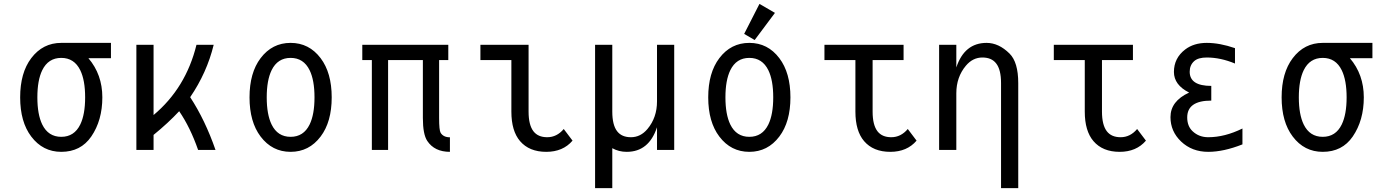

<svg xmlns="http://www.w3.org/2000/svg" viewBox="-20 -766 7071 981"><path d="M293 9.8Q198.7 9.8 139.6 -68.4Q83 -143.1 83 -268.6Q83 -394 139.6 -468.8Q198.7 -546.9 293 -546.9H546.9V-468.8H431.6Q502.9 -385.3 502.9 -268.6Q502.9 -150.9 446.3 -68.4Q392.6 9.8 293 9.8ZM390.1 -129.9Q415 -181.2 415 -268.6Q415 -356 390.1 -407.2Q359.4 -470.2 293 -470.2Q226.6 -470.2 195.8 -407.2Q170.9 -356 170.9 -268.6Q170.9 -181.2 195.8 -129.9Q226.6 -66.9 293 -66.9Q359.4 -66.9 390.1 -129.9Z M676.8 0V-537.1H764.6V-178.2Q929.7 -316.4 983.9 -537.1H1071.8Q1037.1 -394.5 951.7 -269.5Q1028.3 -152.3 1081.1 0H992.2Q952.1 -115.2 895.5 -197.8Q839.4 -137.7 764.6 -76.7V0Z M1562 -129.9Q1586.9 -181.2 1586.9 -268.6Q1586.9 -356 1562 -407.2Q1531.2 -470.2 1464.8 -470.2Q1398.4 -470.2 1367.7 -407.2Q1342.8 -356 1342.8 -268.6Q1342.8 -181.2 1367.7 -129.9Q1398.4 -66.9 1464.8 -66.9Q1531.2 -66.9 1562 -129.9ZM1311.5 -68.4Q1254.9 -143.1 1254.9 -268.6Q1254.9 -394 1311.5 -468.8Q1370.6 -546.9 1464.8 -546.9Q1559.1 -546.9 1618.2 -468.8Q1674.8 -394 1674.8 -268.6Q1674.8 -143.1 1618.2 -68.4Q1559.1 9.8 1464.8 9.8Q1370.6 9.8 1311.5 -68.4Z M1879.9 0V-459H1831.1V-537.1H2270.5V-459H2223.6V-163.1Q2223.6 -100.1 2231.4 -87.4Q2245.6 -64.5 2278.8 -64.5V9.8Q2200.2 9.8 2163.1 -45.9Q2140.6 -79.6 2140.6 -163.1V-459H1962.9V0Z M2905.3 -47.4Q2856.4 9.8 2771 9.8Q2684.1 9.8 2637.2 -44.9Q2592.8 -96.7 2592.8 -195.8V-459H2434.6V-537.1H2680.7V-195.8Q2680.7 -127.4 2705.6 -95.2Q2729 -64.9 2775.9 -64.9Q2825.2 -64.9 2860.4 -106.9Z M3424.8 0H3336.9V-115.7Q3295.4 9.8 3182.1 9.8Q3141.6 9.8 3108.4 -8.8V195.3H3020.5V-537.1H3108.4V-195.8Q3108.4 -127 3133.3 -95.2Q3156.7 -64.9 3203.6 -64.9Q3252.9 -64.9 3288.1 -106.9Q3336.9 -165 3336.9 -248V-537.1H3424.8Z M3905.8 -129.9Q3930.7 -181.2 3930.7 -268.6Q3930.7 -356 3905.8 -407.2Q3875 -470.2 3808.6 -470.2Q3742.2 -470.2 3711.4 -407.2Q3686.5 -356 3686.5 -268.6Q3686.5 -181.2 3711.4 -129.9Q3742.2 -66.9 3808.6 -66.9Q3875 -66.9 3905.8 -129.9ZM3655.3 -68.4Q3598.6 -143.1 3598.6 -268.6Q3598.6 -394 3655.3 -468.8Q3714.4 -546.9 3808.6 -546.9Q3902.8 -546.9 3961.9 -468.8Q4018.6 -394 4018.6 -268.6Q4018.6 -143.1 3961.9 -68.4Q3902.8 9.8 3808.6 9.8Q3714.4 9.8 3655.3 -68.4ZM3860.4 -746.1 3939.5 -700.2 3835.9 -561.5 3782.2 -592.8Z M4663.1 -47.4Q4614.3 9.8 4528.8 9.8Q4441.9 9.8 4395 -44.9Q4350.6 -96.7 4350.6 -195.8V-459H4192.4V-537.1H4596.7V-459H4438.5V-195.8Q4438.5 -127.4 4463.4 -95.2Q4486.8 -64.9 4533.7 -64.9Q4583 -64.9 4618.2 -106.9Z M4778.3 0V-537.1H4866.2V-421.4Q4907.7 -546.9 5021 -546.9Q5083 -546.9 5138.2 -492.2Q5182.6 -448.2 5182.6 -341.3V195.3H5094.7V-341.3Q5094.7 -410.2 5069.8 -441.9Q5046.4 -472.2 4999.5 -472.2Q4950.2 -472.2 4915 -430.2Q4866.2 -372.1 4866.2 -289.1V0Z M5835 -47.4Q5786.1 9.8 5700.7 9.8Q5613.8 9.8 5566.9 -44.9Q5522.5 -96.7 5522.5 -195.8V-459H5364.3V-537.1H5768.6V-459H5610.4V-195.8Q5610.4 -127.4 5635.3 -95.2Q5658.7 -64.9 5705.6 -64.9Q5754.9 -64.9 5790 -106.9Z M6328.1 -109.4Q6328.1 -109.4 6328.1 -28.3Q6231.9 9.8 6153.3 9.8Q6070.3 9.8 6014.6 -43Q5960.4 -94.7 5960.4 -167.5Q5960.4 -249.5 6055.7 -293Q5978 -332 5978 -398.4Q5978 -469.2 6035.6 -513.2Q6079.6 -546.9 6146 -546.9Q6211.9 -546.9 6290 -520Q6290 -520 6290 -441.4Q6215.8 -472.2 6146 -472.2Q6102.5 -472.2 6082 -454.1Q6058.6 -433.6 6058.6 -399.4Q6058.6 -327.1 6168.9 -327.1V-252Q6045.9 -252 6045.9 -166Q6045.9 -121.1 6073.7 -95.2Q6106 -64.9 6153.3 -64.9Q6237.8 -64.9 6328.1 -109.4Z M6738.3 9.8Q6644 9.8 6585 -68.4Q6528.3 -143.1 6528.3 -268.6Q6528.3 -394 6585 -468.8Q6644 -546.9 6738.3 -546.9H6992.2V-468.8H6877Q6948.2 -385.3 6948.2 -268.6Q6948.2 -150.9 6891.6 -68.4Q6837.9 9.8 6738.3 9.8ZM6835.4 -129.9Q6860.4 -181.2 6860.4 -268.6Q6860.4 -356 6835.4 -407.2Q6804.7 -470.2 6738.3 -470.2Q6671.9 -470.2 6641.1 -407.2Q6616.2 -356 6616.2 -268.6Q6616.2 -181.2 6641.1 -129.9Q6671.9 -66.9 6738.3 -66.9Q6804.7 -66.9 6835.4 -129.9Z"/></svg>

Font: Consola Mono
Style: Book
Weight: 400
Monospace: yes
Version: Version 2.001